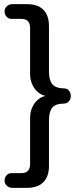

<svg xmlns="http://www.w3.org/2000/svg" viewBox="-20 -725 401 925"><path d="M40 180Q24 180 13 170Q2 160 2 145Q2 130 11.5 119.5Q21 109 36 109H83Q104 109 114.5 98Q125 87 125 65V-156Q125 -187 137 -211.5Q149 -236 170 -250.5Q191 -265 217 -265V-261Q191 -261 170 -275.5Q149 -290 137 -314.5Q125 -339 125 -369V-590Q125 -612 114.5 -623Q104 -634 83 -634H36Q21 -634 11.5 -644.5Q2 -655 2 -670Q2 -685 13 -695Q24 -705 40 -705H111Q145 -705 168.5 -693Q192 -681 204 -657Q216 -633 216 -599V-379Q216 -339 232 -319.5Q248 -300 289 -299Q304 -299 312.5 -288Q321 -277 321 -262Q321 -248 312.5 -237.5Q304 -227 289 -226Q248 -226 232 -206.5Q216 -187 216 -146V74Q216 125 189 152.5Q162 180 111 180Z"/></svg>

Font: Nunito Medium
Style: Regular
Weight: 500
Designer: Vernon Adams
Foundry: Vernon Adams
Version: Version 3.602